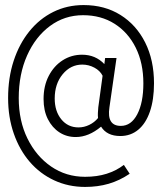

<svg xmlns="http://www.w3.org/2000/svg" viewBox="-20 -594 640 758"><path d="M279 -53Q243 -53 214.5 -71.5Q186 -90 169 -123.5Q152 -157 152 -203Q152 -255 172.5 -294.5Q193 -334 227.5 -356Q262 -378 304 -378Q357 -378 392 -341L395 -365H440L412 -170Q401 -97 457 -97Q498 -97 522 -143Q546 -189 546 -265Q546 -345 516 -405.5Q486 -466 432.5 -500Q379 -534 308 -534Q235 -534 177.5 -491.5Q120 -449 87 -375Q54 -301 54 -207Q54 -117 88.5 -47Q123 23 182 63.5Q241 104 316 104Q363 104 401 92Q439 80 469 57L492 92Q452 119 409 131.5Q366 144 316 144Q250 144 194 118Q138 92 97.5 45Q57 -2 34.5 -66.5Q12 -131 12 -207Q12 -287 34 -354Q56 -421 96 -470.5Q136 -520 190.5 -547Q245 -574 310 -574Q393 -574 455.5 -535Q518 -496 553 -426.5Q588 -357 588 -265Q588 -201 572 -154Q556 -107 526 -82Q496 -57 455 -57Q402 -57 379 -94Q330 -53 279 -53ZM290 -91Q312 -91 332.5 -101Q353 -111 367 -128Q366 -138 366.5 -148.5Q367 -159 368 -170L385 -295Q375 -315 352.5 -327Q330 -339 305 -339Q259 -339 227.5 -301Q196 -263 196 -205Q196 -155 222 -123Q248 -91 290 -91Z"/></svg>

Font: Red Hat Mono
Style: Regular
Weight: 300
Monospace: yes
Designer: Pentagram, MCKL
Foundry: Pentagram, MCKL
Version: Version 1.023